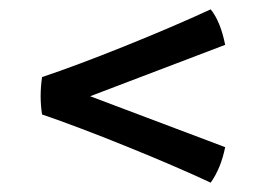

<svg xmlns="http://www.w3.org/2000/svg" viewBox="-20 -471 573 411"><path d="M462 -375 173 -265 462 -156Q453 -111 431 -80Q356 -115 251 -157.5Q146 -200 70 -226Q67 -246 67 -265Q67 -285 70 -306Q142 -330 246.5 -372Q351 -414 431 -451Q452 -425 462 -375Z"/></svg>

Font: Mirza Medium
Style: Regular
Weight: 500
Designer: Arabic design by Kourosh Beigpour, Latin design by Eduardo Tunni, engineering by Lasse Fister
Version: Version 1.0010g